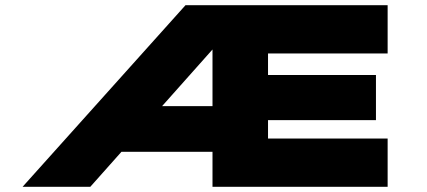

<svg xmlns="http://www.w3.org/2000/svg" viewBox="-20 -720 1646 740"><path d="M67 0 695 -700H1474V-514H1013V-431H1429V-257H1013V-186H1474V0H799V-135H435L577 -311H799V-575L829 -563L328 0Z"/></svg>

Font: Lexend Zetta Black
Style: Regular
Weight: 900
Designer: Bonnie Shaver-Troup, Thomas Jockin
Foundry: Lexend
Version: Version 1.007